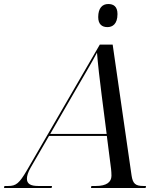

<svg xmlns="http://www.w3.org/2000/svg" viewBox="-82 -936 802 956"><path d="M453 -801C477 -801 503 -815 503 -866C503 -904 483 -916 457 -916C427 -916 407 -895 407 -851C407 -815 426 -801 453 -801ZM-62 0H175L177 -10H108C70 -10 52 -21 52 -46C52 -60 57 -78 71 -102L162 -259H450L471 -95C472 -86 473 -72 473 -61C473 -29 448 -10 396 -10H373L371 0H643L645 -10H632C593 -10 579 -21 573 -63L479 -714H415L52 -88C14 -23 -2 -10 -41 -10H-60ZM286 -473C320 -532 379 -631 401 -674C404 -631 416 -523 424 -464L449 -269H168Z"/></svg>

Font: Noto Serif Display
Style: Italic
Weight: 400
Italic angle: -12°
Designer: Monotype Design Team
Foundry: Monotype Imaging Inc.
Version: Version 2.009